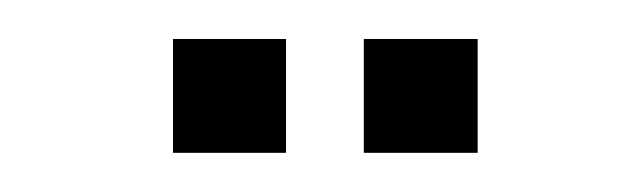

<svg xmlns="http://www.w3.org/2000/svg" viewBox="-20 -718 324 98"><path d="M165.7 -640V-698.1H223.8V-640ZM68.3 -640V-698.1H126V-640Z"/></svg>

Font: Big Shoulders Stencil Thin
Style: Regular
Weight: 100
Designer: Patric King
Foundry: XO Type Co
Version: Version 2.001